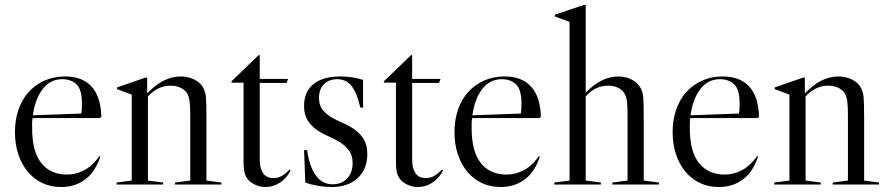

<svg xmlns="http://www.w3.org/2000/svg" viewBox="-20 -741 3566 771"><path d="M381 -267H111Q109 -257 109 -247Q109 -237 109 -226Q109 -132 146 -86Q183 -40 249 -40Q282 -40 313.5 -55Q345 -70 370 -102L379 -114L383 -112L379 -101Q359 -47 319.5 -18.5Q280 10 225 10Q184 10 150 -6Q116 -22 91.5 -51.5Q67 -81 53.5 -121.5Q40 -162 40 -211Q40 -260 54.5 -301.5Q69 -343 95.5 -372Q122 -401 159 -417.5Q196 -434 241 -434Q311 -434 348 -393Q385 -352 387 -272ZM230 -423Q182 -423 151.5 -383.5Q121 -344 112 -278L306 -285Q308 -291 308.5 -302.5Q309 -314 309 -325Q309 -382 287 -402.5Q265 -423 230 -423Z M635 -8V0H448V-8L509 -16V-361L450 -383V-390L563 -429H571V-366Q636 -434 705 -434Q736 -434 761.5 -421Q787 -408 798 -385Q801 -378 803.5 -370Q806 -362 807 -349.5Q808 -337 808.5 -318Q809 -299 809 -271V-16L869 -8V0H683V-8L744 -16V-271Q744 -309 742 -328.5Q740 -348 734 -361Q726 -378 707.5 -387.5Q689 -397 665 -397Q614 -397 574 -354V-16Z M1023 -519V-424H1137L1131 -408H1023V-102Q1023 -67 1034 -50Q1046 -26 1079 -26Q1096 -26 1110.5 -34Q1125 -42 1143 -60L1147 -57Q1132 -26 1105 -8Q1078 10 1046 10Q1030 10 1015 5Q1000 0 989 -8Q972 -20 965 -38.5Q958 -57 958 -89V-409H911L909 -414L1019 -520Z M1348 -434Q1373 -434 1397.5 -430Q1422 -426 1438 -420V-309H1427Q1413 -369 1391.5 -396Q1370 -423 1334 -423Q1301 -423 1281 -403Q1261 -383 1261 -348Q1261 -318 1275.5 -300Q1290 -282 1311.5 -269.5Q1333 -257 1358 -246.5Q1383 -236 1404.5 -220.5Q1426 -205 1440.5 -182Q1455 -159 1455 -122Q1455 -61 1416 -25.5Q1377 10 1311 10Q1286 10 1256.5 5Q1227 0 1206 -8L1201 -138H1213Q1234 -1 1315 -1Q1352 -1 1374 -24.5Q1396 -48 1396 -86Q1396 -117 1381.5 -136.5Q1367 -156 1345.5 -169.5Q1324 -183 1298.5 -194Q1273 -205 1251.5 -220Q1230 -235 1215.5 -257.5Q1201 -280 1201 -316Q1201 -373 1239 -403.5Q1277 -434 1348 -434Z M1635 -519V-424H1749L1743 -408H1635V-102Q1635 -67 1646 -50Q1658 -26 1691 -26Q1708 -26 1722.5 -34Q1737 -42 1755 -60L1759 -57Q1744 -26 1717 -8Q1690 10 1658 10Q1642 10 1627 5Q1612 0 1601 -8Q1584 -20 1577 -38.5Q1570 -57 1570 -89V-409H1523L1521 -414L1631 -520Z M2146 -267H1876Q1874 -257 1874 -247Q1874 -237 1874 -226Q1874 -132 1911 -86Q1948 -40 2014 -40Q2047 -40 2078.5 -55Q2110 -70 2135 -102L2144 -114L2148 -112L2144 -101Q2124 -47 2084.5 -18.5Q2045 10 1990 10Q1949 10 1915 -6Q1881 -22 1856.5 -51.5Q1832 -81 1818.5 -121.5Q1805 -162 1805 -211Q1805 -260 1819.5 -301.5Q1834 -343 1860.5 -372Q1887 -401 1924 -417.5Q1961 -434 2006 -434Q2076 -434 2113 -393Q2150 -352 2152 -272ZM1995 -423Q1947 -423 1916.5 -383.5Q1886 -344 1877 -278L2071 -285Q2073 -291 2073.5 -302.5Q2074 -314 2074 -325Q2074 -382 2052 -402.5Q2030 -423 1995 -423Z M2393 -8V0H2206V-8L2267 -16V-653L2208 -675V-682L2324 -721H2332V-369Q2395 -434 2463 -434Q2493 -434 2517.5 -421Q2542 -408 2554 -385Q2557 -378 2559.5 -370Q2562 -362 2563 -349.5Q2564 -337 2564.5 -318Q2565 -299 2565 -271V-16L2626 -8V0H2439V-8L2500 -16V-271Q2500 -312 2498 -330.5Q2496 -349 2490 -361Q2482 -378 2464 -387.5Q2446 -397 2422 -397Q2370 -397 2332 -354V-16Z M3022 -267H2752Q2750 -257 2750 -247Q2750 -237 2750 -226Q2750 -132 2787 -86Q2824 -40 2890 -40Q2923 -40 2954.5 -55Q2986 -70 3011 -102L3020 -114L3024 -112L3020 -101Q3000 -47 2960.5 -18.5Q2921 10 2866 10Q2825 10 2791 -6Q2757 -22 2732.5 -51.5Q2708 -81 2694.5 -121.5Q2681 -162 2681 -211Q2681 -260 2695.5 -301.5Q2710 -343 2736.5 -372Q2763 -401 2800 -417.5Q2837 -434 2882 -434Q2952 -434 2989 -393Q3026 -352 3028 -272ZM2871 -423Q2823 -423 2792.5 -383.5Q2762 -344 2753 -278L2947 -285Q2949 -291 2949.5 -302.5Q2950 -314 2950 -325Q2950 -382 2928 -402.5Q2906 -423 2871 -423Z M3276 -8V0H3089V-8L3150 -16V-361L3091 -383V-390L3204 -429H3212V-366Q3277 -434 3346 -434Q3377 -434 3402.5 -421Q3428 -408 3439 -385Q3442 -378 3444.5 -370Q3447 -362 3448 -349.5Q3449 -337 3449.5 -318Q3450 -299 3450 -271V-16L3510 -8V0H3324V-8L3385 -16V-271Q3385 -309 3383 -328.5Q3381 -348 3375 -361Q3367 -378 3348.5 -387.5Q3330 -397 3306 -397Q3255 -397 3215 -354V-16Z"/></svg>

Font: Libre Caslon Display
Style: Regular
Weight: 400
Designer: Pablo Impallari, Rodrigo Fuenzalida
Foundry: Pablo Impallari, Rodrigo Fuenzalida
Version: Version 1.002; ttfautohint (v1.5)